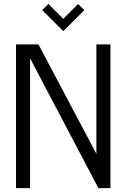

<svg xmlns="http://www.w3.org/2000/svg" viewBox="-20 -968 651 988"><path d="M197.3 -916 229 -947.8 305.7 -871.1 381.8 -947.3 414.1 -916 305.7 -807.6ZM62.5 0V-739.7H177.7L476.1 -176.3V-739.7H548.3V0H486.3L134.8 -668V0Z"/></svg>

Font: News Cycle
Style: Regular
Weight: 500
Version: Version 0.5.2